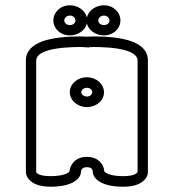

<svg xmlns="http://www.w3.org/2000/svg" viewBox="-20 -670 658 727"><path d="M352.2 -592.5C352.2 -602.3 361.6 -611 373.4 -611C385.2 -611 394.6 -602.3 394.6 -592.5C394.6 -583 385.8 -575 373.4 -575C361 -575 352.2 -583 352.2 -592.5ZM309 -604.1C302.7 -630.1 275.7 -650 244.6 -650C208.6 -650 182 -623.4 182 -592.5C182 -561.3 209.1 -536 244.6 -536C275.3 -536 302.7 -555 309 -581C315.3 -555 342.7 -536 373.4 -536C408.9 -536 436 -561.3 436 -592.5C436 -623.4 409.4 -650 373.4 -650C342.3 -650 315.3 -630.1 309 -604.1ZM223.4 -592.5C223.4 -602.3 232.8 -611 244.6 -611C256.4 -611 265.8 -602.3 265.8 -592.5C265.8 -583 257 -575 244.6 -575C232.2 -575 223.4 -583 223.4 -592.5ZM243.5 -12.9C243.5 -12.8 243.4 -12.7 243.4 -12.5ZM501 -19.6C500.6 -17.9 499.3 -14.5 492.3 -10.8C485.2 -7 471.4 -3 446.5 -3C402.5 -3 384.8 -12.5 377.9 -18C375.7 -19.7 375 -20.6 374.8 -21C374.5 -41 357.5 -76 309 -76C260.4 -76 245 -40.7 243.3 -22.2C242.8 -20.5 240.7 -16.6 230.9 -12.2C220.7 -7.6 201.6 -3 170.5 -3C143.4 -3 129.7 -7.8 123.4 -11.8C119.2 -14.4 117.5 -16.2 117 -18.9V-440.2C117 -458.2 134.4 -471.2 164.8 -479.9C202 -490.4 255.6 -492 284.1 -492C290.7 -492 295.8 -491.8 299.5 -491.6L299.6 -491H307L316.9 -489.9L317.1 -491.3C322.4 -491.6 326.4 -492 333.9 -492C363.1 -492 416.6 -490.4 453.5 -479.9C483.8 -471.3 501 -458.3 501 -440.2ZM309 -377.5C273.6 -377.5 244.3 -352.3 244.3 -321C244.3 -289.7 273.6 -264.5 309 -264.5C344 -264.5 373.7 -288.4 373.7 -320V-321C373.7 -352.3 344.4 -377.5 309 -377.5ZM284.1 -532C245.3 -532 167.8 -529.9 120.3 -504.5C96.5 -491.7 78 -471.6 78 -442.5V-18.1C78 -14.7 79 -3.6 88.6 8C100.7 23.3 125.1 37 171.5 37C213.2 37 249.8 29.4 271.2 10.4C286.1 -2.7 286.7 -16.8 286.7 -19.5C286.7 -19.5 286.7 -19.6 286.7 -19.7C286.7 -21.5 287.2 -37 309 -37C330 -37 331.3 -23.7 331.3 -19.5C331.3 -16.8 331.9 -2.7 346.8 10.4C368.2 29.4 404.8 37 446.5 37C482.7 37 505.4 28.8 519.6 17.8C537.4 4.5 540 -11.5 540 -16.8V-442.5C540 -471.5 521.9 -491.6 498.2 -504.5C451.3 -529.9 374.6 -532 335 -532C324 -532 318 -531 309 -531C299.9 -531 295.2 -532 284.1 -532ZM309 -337.5C321.2 -337.5 329.1 -329.7 329.1 -321C329.1 -312.3 321.2 -304.5 309 -304.5C296.4 -304.5 287.8 -312.9 287.8 -321C287.8 -329.1 296.4 -337.5 309 -337.5Z"/></svg>

Font: Platiipus Bold
Style: Bold
Weight: 400
Version: Version 001.000